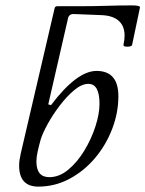

<svg xmlns="http://www.w3.org/2000/svg" viewBox="-20 -679 539 712"><path d="M122 13Q51 13 51 -65Q51 -75 52.5 -86Q54 -97 57 -110L182 -646Q183 -656 193 -656H283Q330 -656 377 -657.5Q424 -659 470 -659Q485 -659 492.5 -657Q500 -655 499 -651L470 -513Q469 -508 460.5 -506.5Q452 -505 444.5 -506.5Q437 -508 438 -513Q440 -522 441 -531Q442 -540 442 -547Q442 -583 419.5 -602.5Q397 -622 353 -623L253 -627Q235 -627 232 -610L159 -292L169 -289Q265 -416 338 -416Q419 -416 419 -322Q419 -261 396 -201Q373 -141 332.5 -93Q292 -45 238 -16Q184 13 122 13ZM163 -22Q200 -22 233.5 -50Q267 -78 293 -121Q319 -164 334 -210.5Q349 -257 349 -294Q349 -368 308 -368Q283 -368 255.5 -345Q228 -322 202 -288Q176 -254 157 -219.5Q138 -185 131 -162Q124 -137 119.5 -116.5Q115 -96 115 -80Q115 -22 163 -22Z"/></svg>

Font: Junicode VF
Style: Italic
Weight: 400
Italic angle: -11°
Designer: Peter S. Baker
Version: Version 2.209